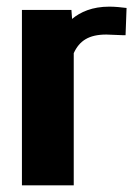

<svg xmlns="http://www.w3.org/2000/svg" viewBox="-20 -558 404 578"><path d="M46 0H202V-398C219 -435 247 -454 300 -454C314 -454 336 -452 351 -452H358L361 -534C346 -536 326 -538 309 -538C258 -538 222 -522 197 -501L195 -528H46Z"/></svg>

Font: Aerodynamic
Style: Bd
Weight: 500
Designer: Google
Version: Version 2.000980; 2014